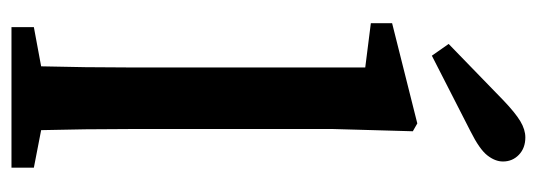

<svg xmlns="http://www.w3.org/2000/svg" viewBox="-328 -630 958 343"><g transform="rotate(90 151.5 -459.0)"><path d="M280 -40V0H29V-40L99 -53Q100 -93 100.5 -132Q101 -171 101 -210V-632L22 -642V-680L201 -725L215 -717L211 -575V-210Q211 -171 211.5 -131.5Q212 -92 213 -53ZM160 -879Q182 -900 197 -909Q212 -918 226 -918Q245 -918 257 -906.5Q269 -895 269 -878Q269 -864 258 -850Q247 -836 215 -820L80 -751L59 -781Z"/></g></svg>

Font: Source Serif Pro Semibold
Style: Regular
Weight: 600
Designer: Frank Grießhammer
Foundry: Adobe Systems Incorporated
Version: Version 1.014;PS Version 1.0;hotconv 1.0.73;makeotf.lib2.5.5